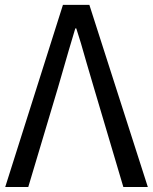

<svg xmlns="http://www.w3.org/2000/svg" viewBox="-20 -753 615 773"><path d="M1 0 233.4 -733.4H339.8L575.2 0H476.6L358.4 -398.4Q347.7 -433.6 329.1 -498Q303.7 -588.9 287.1 -638.7H283.2Q265.6 -582 212.9 -398.4L93.8 0Z"/></svg>

Font: Taipei Sans TC Beta
Style: Regular
Weight: 400
Designer: JT Foundry
Foundry: JT Foundry
Version: Version 1.000